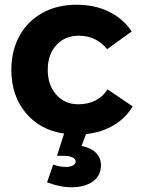

<svg xmlns="http://www.w3.org/2000/svg" viewBox="-20 -563 603 812"><path d="M344 4 325 54Q367 63 387 84.5Q407 106 407 135Q407 181 372 205Q337 229 284 229Q233 229 179 208L205 133Q232 143 259 143Q277 143 288.5 136.5Q300 130 300 121Q300 109 286 102.5Q272 96 248 96H221L251 2Q149 -13 88.5 -86Q28 -159 28 -267Q28 -349 62.5 -411.5Q97 -474 159.5 -508.5Q222 -543 304 -543Q381 -543 441 -513.5Q501 -484 537 -430L433 -355Q387 -412 313 -412Q255 -412 218.5 -372.5Q182 -333 182 -268Q182 -203 218 -162.5Q254 -122 310 -122Q394 -122 435 -185L541 -113Q512 -64 461 -33.5Q410 -3 344 4Z"/></svg>

Font: Montserrat SemiBold
Style: Regular
Weight: 600
Designer: Julieta Ulanovsky
Foundry: Julieta Ulanovsky
Version: Version 6.001